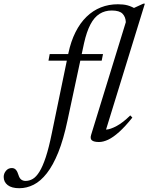

<svg xmlns="http://www.w3.org/2000/svg" viewBox="-198 -740 786 1014"><path d="M58 -419.5 64.5 -454.5H346L339 -419.5ZM158.5 -104Q137.5 -4 109.8 64.8Q82 133.5 49.2 175.2Q16.5 217 -20.2 235.5Q-57 254 -96 254Q-136.5 254 -157.5 237.5Q-178.5 221 -178.5 194.5Q-178.5 176.5 -166.5 162Q-154.5 147.5 -135.5 147.5Q-122 147.5 -113.8 157Q-105.5 166.5 -100.5 184Q-95 202 -85.2 208.8Q-75.5 215.5 -63 215.5Q-43 215.5 -24.8 204.8Q-6.5 194 10.5 166.5Q27.5 139 43.8 90Q60 41 75.5 -35.5L163 -458.5Q176.5 -522 200.8 -570.2Q225 -618.5 259 -651.5Q293 -684.5 334.8 -701Q376.5 -717.5 424.5 -717.5Q438.5 -717.5 451 -716.2Q463.5 -715 475.5 -711.8Q487.5 -708.5 499.5 -703Q511.5 -697.5 523.5 -690L490 -689L558.5 -720.5H567L362 -55.5Q384.5 -56.5 418 -74.5Q451.5 -92.5 490 -130.5L501 -119Q463 -71.5 431.2 -43Q399.5 -14.5 373.2 -2.2Q347 10 325 10Q298.5 10 287.8 1.5Q277 -7 283 -27L466.5 -623Q465.5 -650.5 449.2 -667.5Q433 -684.5 392 -684.5Q356 -684.5 327.8 -666.8Q299.5 -649 279.5 -610.8Q259.5 -572.5 246 -512.5Z"/></svg>

Font: Newsreader 36pt
Style: Italic
Weight: 400
Italic angle: -17°
Designer: Hugues Gentile
Foundry: Production Type
Version: Version 1.003